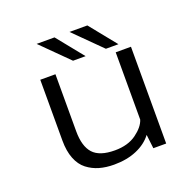

<svg xmlns="http://www.w3.org/2000/svg" viewBox="-121 -798 951 934"><g transform="rotate(-20 355.0 -330.5)"><path d="M535.5 -533.5H470.5L332 -671H424.5ZM365.5 -533.5H300.5L162 -671H254.5ZM316.5 10Q274.5 10 240.5 0.2Q206.5 -9.5 178.2 -31.2Q150 -53 134.5 -92.2Q119 -131.5 119 -186V-501H197.5V-206Q197.5 -128 231 -91Q264.5 -54 343.5 -54Q411.5 -54 455 -85.8Q498.5 -117.5 509.5 -152.5V-501H588.5V0H522L513.5 -72Q484.5 -33.5 433.8 -11.8Q383 10 316.5 10Z"/></g></svg>

Font: League Mono Light
Style: Regular
Weight: 300
Width: 6
Designer: Tyler Finck
Foundry: The League of Moveable Type / Tyler Finck
Version: Version 2.210